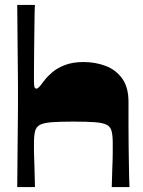

<svg xmlns="http://www.w3.org/2000/svg" viewBox="-20 -760 582 780"><path d="M50 0Q51 -102 51.5 -166.5Q52 -231 52.5 -268Q53 -305 53 -324Q53 -343 53 -352Q53 -361 53 -370Q53 -379 53 -388.5Q53 -398 53 -416.5Q53 -435 52.5 -472.5Q52 -510 51.5 -574.5Q51 -639 50 -740H122Q121 -733 120.5 -701Q120 -669 119.5 -625.5Q119 -582 118.5 -539.5Q118 -497 118 -466.5Q118 -436 118 -431Q118 -417 119.5 -408.5Q121 -400 128 -400Q133 -400 139.5 -407Q146 -414 160 -433Q172 -449 192.5 -466.5Q213 -484 244.5 -496Q276 -508 319 -508Q367 -508 408.5 -492.5Q450 -477 476 -441.5Q502 -406 502 -347Q502 -299 502 -255Q502 -211 502.5 -173Q503 -135 503.5 -102.5Q504 -70 504.5 -44.5Q505 -19 506 0H434Q435 -42 436 -68.5Q437 -95 437.5 -111.5Q438 -128 438 -138.5Q438 -149 438 -158Q438 -167 438 -179Q438 -209 433.5 -227Q429 -245 413.5 -253Q398 -261 366 -263.5Q334 -266 278 -266Q223 -266 190.5 -263.5Q158 -261 142.5 -253Q127 -245 122.5 -227Q118 -209 118 -179Q118 -164 118 -153Q118 -142 118.5 -126.5Q119 -111 120 -81.5Q121 -52 122 0Z"/></svg>

Font: Ojuju ExtraLight ExtraBold
Style: Regular
Weight: 800
Version: Version 1.000